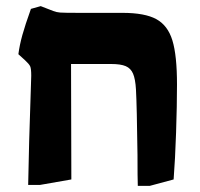

<svg xmlns="http://www.w3.org/2000/svg" viewBox="-20 -594 652 627"><path d="M429 -88Q427 -248 424 -302Q422 -336 414.5 -353.5Q407 -371 390.5 -378Q374 -385 343 -385H212L213 -8L110 10H72Q74 -114 81 -314L82 -347Q82 -370 78.5 -377.5Q75 -385 62 -397L40 -417Q44 -447 53 -479.5Q62 -512 81 -565L113 -574L154 -558Q164 -554 176.5 -553Q189 -552 240 -552H380Q453 -552 490.5 -531.5Q528 -511 543 -462Q558 -413 558 -318Q558 -250 555 -161Q552 -72 547 -8L469 13H430Q429 -11 429 -88Z"/></svg>

Font: Suez One
Style: Regular
Weight: 400
Version: Version 1.000